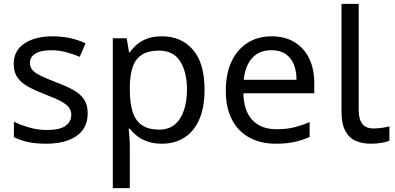

<svg xmlns="http://www.w3.org/2000/svg" viewBox="-20 -734 2046 994"><path d="M434 -148Q434 -96 408 -61Q382 -26 334 -8Q286 10 220 10Q164 10 123.5 1Q83 -8 52 -24V-104Q84 -88 129.5 -74.5Q175 -61 222 -61Q289 -61 319 -82.5Q349 -104 349 -140Q349 -160 338 -176Q327 -192 298.5 -208Q270 -224 217 -244Q165 -264 128 -284Q91 -304 71 -332Q51 -360 51 -404Q51 -472 106.5 -509Q162 -546 252 -546Q301 -546 343.5 -536.5Q386 -527 423 -510L393 -440Q359 -454 322 -464Q285 -474 246 -474Q192 -474 163.5 -456.5Q135 -439 135 -409Q135 -387 148 -371.5Q161 -356 191.5 -341.5Q222 -327 273 -307Q324 -288 360 -268Q396 -248 415 -219.5Q434 -191 434 -148Z M819 -546Q918 -546 978.5 -477Q1039 -408 1039 -269Q1039 -178 1011.5 -115.5Q984 -53 934.5 -21.5Q885 10 818 10Q777 10 745 -1Q713 -12 690.5 -29.5Q668 -47 652 -68H646Q648 -51 650 -25Q652 1 652 20V240H564V-536H636L648 -463H652Q668 -486 690.5 -505Q713 -524 744.5 -535Q776 -546 819 -546ZM803 -472Q749 -472 716 -451.5Q683 -431 668 -390Q653 -349 652 -286V-269Q652 -203 666 -157Q680 -111 713.5 -87Q747 -63 805 -63Q854 -63 885.5 -90Q917 -117 932.5 -163.5Q948 -210 948 -270Q948 -362 912.5 -417Q877 -472 803 -472Z M1386 -546Q1455 -546 1504.5 -516Q1554 -486 1580.5 -431.5Q1607 -377 1607 -304V-251H1240Q1242 -160 1286.5 -112.5Q1331 -65 1411 -65Q1462 -65 1501.5 -74.5Q1541 -84 1583 -102V-25Q1542 -7 1502 1.5Q1462 10 1407 10Q1331 10 1272.5 -21Q1214 -52 1181.5 -113.5Q1149 -175 1149 -264Q1149 -352 1178.5 -415Q1208 -478 1261.5 -512Q1315 -546 1386 -546ZM1385 -474Q1322 -474 1285.5 -433.5Q1249 -393 1242 -321H1515Q1515 -367 1501 -401Q1487 -435 1458.5 -454.5Q1430 -474 1385 -474Z M1901 10Q1857 10 1822.5 -4.5Q1788 -19 1768 -55.5Q1748 -92 1748 -157V-714H1837V-165Q1837 -117 1855.5 -93Q1874 -69 1914 -69Q1936 -69 1959.5 -72.5Q1983 -76 1996 -80V-6Q1982 1 1954.5 5.5Q1927 10 1901 10Z"/></svg>

Font: uhindi15
Style: Book
Weight: 400
Designer: Jelle Bosma - Monotype Design Team
Foundry: Monotype Imaging Inc.
Version: Version 2.003